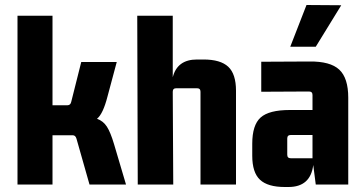

<svg xmlns="http://www.w3.org/2000/svg" viewBox="-20 -738 1453 768"><path d="M190 0H50V-675H190V-317H250Q262 -317 265 -331L305 -490H447L410 -352Q392 -282 368 -263Q393 -254 407.5 -231.5Q422 -209 436 -162L484 0H338L286 -183Q282 -197 271 -197H190Z M768 -500H794Q862 -500 893 -471Q924 -442 924 -375V0H782V-371Q782 -385 768 -385H685Q671 -385 671 -371L673 0H531L529 -675H671V-429Q689 -500 768 -500Z M1141 -551 1206 -718 1345 -717 1243 -551ZM1134 10H1119Q1051 10 1020 -19Q989 -48 989 -115V-163Q989 -238 1022.5 -268Q1056 -298 1139 -298H1230V-358Q1230 -372 1216 -372L1025 -371V-491L1218 -492Q1301 -493 1337 -459.5Q1373 -426 1373 -347V0H1243L1233 -78Q1222 10 1134 10ZM1230 -105V-198H1143Q1129 -198 1129 -184V-119Q1129 -105 1143 -105Z"/></svg>

Font: Gemunu Libre ExtraBold
Style: Regular
Weight: 800
Designer: Puspanada Ekanayake, Sola Matas, Pathum Egodawatta, Kosala Senevirathne
Foundry: mooniak
Version: Version 1.100